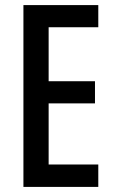

<svg xmlns="http://www.w3.org/2000/svg" viewBox="-20 -734 452 754"><path d="M366 0V-88H171V-328H353V-415H171V-627H366V-714H72V0Z"/></svg>

Font: Noto Sans Sinhala UI ExtraCondensed Medium
Style: Regular
Weight: 500
Width: 2
Designer: Jelle Bosma - Monotype Design Team
Foundry: Monotype Imaging Inc.
Version: Version 2.006